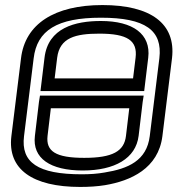

<svg xmlns="http://www.w3.org/2000/svg" viewBox="-20 -704 702 759"><path d="M660 -474C676 -611 576 -684 385 -684C196 -684 79 -610 63 -473L25 -166C9 -35 108 35 297 35C331 35 365 33 395 28C497 11 606 -38 622 -166L660 -474ZM610 -474 572 -166C560 -69 487 -37 393 -22C365 -17 336 -15 303 -15C129 -15 62 -62 75 -166L113 -473C126 -584 206 -634 379 -634C555 -634 623 -584 610 -474ZM478 -167C471 -106 425 -80 313 -80C200 -80 161 -106 168 -167L181 -276H491L478 -167ZM528 -167 544 -301 548 -326H523H163H138L134 -301L118 -167C107 -78 179 -30 307 -30C434 -30 517 -78 528 -167ZM373 -571C485 -571 524 -543 516 -476L506 -394H196L206 -476C216 -555 278 -571 373 -571ZM379 -621C277 -621 170 -594 156 -476L143 -369L140 -344H165H525H550L553 -369L566 -476C577 -569 506 -621 379 -621Z"/></svg>

Font: Gamestation Display Outline
Style: Italic
Weight: 400
Designer: Jonas Hecksher
Foundry: Jonas Hecksher, Playtypeª, e-types AS
Version: Version 1.003